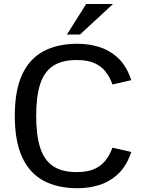

<svg xmlns="http://www.w3.org/2000/svg" viewBox="-20 -951 727 982"><path d="M376.5 11.7Q274.4 11.7 202.6 -26.9Q130.9 -65.4 93.3 -147.2Q55.7 -229 55.7 -358.4Q55.7 -488.3 93.3 -569.6Q130.9 -650.9 202.6 -689Q274.4 -727.1 376.5 -727.1Q439.5 -727.1 493.9 -708.5Q548.3 -689.9 588.9 -649.2Q629.4 -608.4 651.4 -541L555.2 -519Q542 -556.2 520 -584.5Q498 -612.8 462.4 -628.4Q426.8 -644 372.1 -644Q295.4 -644 250 -613Q204.6 -582 184.8 -518.8Q165 -455.6 165 -358.4Q165 -261.7 184.8 -197.8Q204.6 -133.8 250 -102.3Q295.4 -70.8 372.1 -70.8Q426.8 -70.8 462.4 -86.7Q498 -102.5 520 -130.9Q542 -159.2 555.2 -195.8L651.4 -173.8Q629.4 -106.9 588.9 -66.2Q548.3 -25.4 493.9 -6.8Q439.5 11.7 376.5 11.7ZM389.2 -774.4H322.3L420.9 -930.7H558.1Z"/></svg>

Font: Pontano Sans SemiBold
Style: Regular
Weight: 600
Designer: Vernon Adams
Foundry: Vernon Adams
Version: Version 2.001